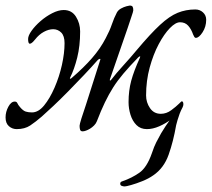

<svg xmlns="http://www.w3.org/2000/svg" viewBox="-41 -450 761 690"><path d="M407 220Q402 220 396.5 218Q391 216 391 210Q391 206 393.5 204Q396 202 400 201Q432 190 459.5 171Q487 152 505 100Q513 76 520.5 61.5Q528 47 538 29Q545 17 554 3.5Q563 -10 574.5 -26Q586 -42 599 -60L595 -66L615 -64Q609 -53 604.5 -41Q600 -29 597 -18.5Q594 -8 592 0Q582 58 565 106Q548 154 510 180Q493 192 470.5 201Q448 210 430 215Q412 220 407 220ZM256 22Q249 22 247 16.5Q245 11 245 2Q245 -3 251.5 -24Q258 -45 268 -74L319 -234Q321 -239 317.5 -238.5Q314 -238 310 -234Q288 -209 260.5 -180Q233 -151 204.5 -122Q176 -93 151 -69.5Q126 -46 109 -31Q87 -12 67.5 1Q48 14 19 14Q3 14 -9 3.5Q-21 -7 -21 -28Q-21 -48 -11 -66.5Q-1 -85 12 -85Q19 -85 21.5 -79Q24 -73 31 -65Q42 -52 51.5 -49Q61 -46 74 -46Q97 -46 117.5 -71Q138 -96 155 -135Q172 -174 181.5 -216.5Q191 -259 191 -295Q191 -321 179 -333Q167 -345 150 -345Q134 -345 116.5 -335.5Q99 -326 85 -308Q83 -305 77 -299Q71 -293 66 -293Q60 -293 60 -310Q60 -322 72.5 -339.5Q85 -357 104.5 -374Q124 -391 146.5 -402.5Q169 -414 188 -414Q217 -414 232 -390Q247 -366 247 -337Q247 -285 236.5 -243Q226 -201 211 -171Q209 -167 211.5 -167Q214 -167 218 -171Q260 -207 290 -241.5Q320 -276 339 -313Q353 -339 361 -362.5Q369 -386 379 -405Q384 -414 394 -419.5Q404 -425 413.5 -427.5Q423 -430 425 -430Q433 -430 435.5 -426Q438 -422 438 -413Q438 -409 431 -389Q424 -369 418 -350L354 -165Q353 -160 355 -160.5Q357 -161 360 -165Q375 -185 401.5 -214Q428 -243 452 -272Q500 -329 534 -360.5Q568 -392 597.5 -404Q627 -416 661 -416Q677 -416 688.5 -405.5Q700 -395 700 -379Q700 -354 687 -334Q674 -314 663 -314Q659 -314 657 -318Q655 -322 653 -326Q646 -346 635 -358Q624 -370 606 -370Q590 -370 569.5 -349Q549 -328 529.5 -291.5Q510 -255 497 -207.5Q484 -160 484 -107Q484 -82 498 -61.5Q512 -41 537 -41Q557 -41 574.5 -54Q592 -67 602 -77Q611 -86 612 -86Q618 -86 618 -75Q618 -65 606 -50.5Q594 -36 574 -21Q554 -6 531 4Q508 14 487 14Q464 14 449.5 -0.5Q435 -15 428 -37.5Q421 -60 421 -83Q421 -124 430.5 -159.5Q440 -195 462 -243Q464 -248 461.5 -247.5Q459 -247 455 -243Q424 -211 402.5 -185.5Q381 -160 365.5 -135.5Q350 -111 336 -82Q322 -53 307 -14Q304 -6 297 1Q290 8 282.5 12.5Q275 17 268 19.5Q261 22 256 22Z"/></svg>

Font: EB Garamond
Style: Italic
Weight: 400
Italic angle: -17.2°
Designer: Georg Duffner and Octavio Pardo
Foundry: Georg Duffner
Version: Version 1.001